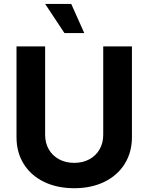

<svg xmlns="http://www.w3.org/2000/svg" viewBox="-20 -969 772 999"><path d="M65.9 -255.4V-727.5H214.8V-267.6Q214.8 -225.6 233.6 -192.4Q252.4 -159.2 286.9 -140.4Q321.3 -121.6 366.2 -121.6Q411.1 -121.6 445.3 -140.4Q479.5 -159.2 498.3 -192.1Q517.1 -225.1 517.1 -267.6V-727.5H666.5V-255.4Q666.5 -176.8 628.9 -116.5Q591.3 -56.2 523.2 -22.9Q455.1 10.3 366.2 10.3Q276.9 10.3 208.7 -22.9Q140.6 -56.2 103.3 -116.2Q65.9 -176.3 65.9 -255.4ZM214.8 -948.7H350.6L418.5 -796.9H315.4Z"/></svg>

Font: Inter RS Variable
Style: Regular
Weight: 400
Designer: Rasmus Andersson (customised by Maria Ramos and Noel Pretorius)
Foundry: rsms
Version: Version 3.001;Glyphs 3.2.3 (3260)